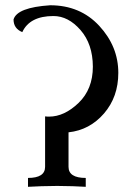

<svg xmlns="http://www.w3.org/2000/svg" viewBox="-20 -720 535 740"><path d="M310.5 0Q265.6 -2.9 200.7 -3.4Q135.3 -2.9 87.9 0V-34.2Q153.8 -34.2 153.8 -77.1V-271.5Q159.7 -270.5 168.9 -270.5Q228 -270.5 283 -323.5Q337.9 -376.5 337.9 -463.4Q337.4 -550.3 290.3 -604.2Q243.2 -658.2 186 -658.2Q94.7 -658.2 65.9 -596.2Q32.2 -609.9 32.2 -645Q45.9 -691.4 173.3 -699.7Q289.1 -699.7 362.5 -620.4Q436 -541 436 -439Q436 -346.7 380.9 -282.7Q325.7 -218.8 244.1 -210V-77.1Q244.1 -34.2 310.5 -34.2Z"/></svg>

Font: Almanac
Style: Regular
Weight: 400
Designer: Eden's Almanac
Version: Version 3.501;March 28, 2021;FontCreator 13.0.0.2683 64-bit